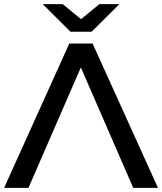

<svg xmlns="http://www.w3.org/2000/svg" viewBox="-23 -911 786 931"><path d="M623 0H743L426 -700H313L-3 0H115L369 -584ZM556 -891H459L370 -818L281 -891H184L319 -757H421Z"/></svg>

Font: Montserrat-Alt1 SemBd
Style: Regular
Weight: 600
Designer: Differentunic
Foundry: Differentunic
Version: Version 7.222